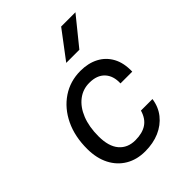

<svg xmlns="http://www.w3.org/2000/svg" viewBox="-228 -925 1055 1055"><g transform="rotate(-45 300.0 -397.0)"><path d="M276.5 9Q211.5 9 163 -19.8Q114.5 -48.5 87.5 -101Q60.5 -153.5 60 -225Q59.5 -322.5 95.2 -397Q131 -471.5 194 -513.8Q257 -556 337 -556Q397.5 -556 442.8 -532.2Q488 -508.5 512.8 -463Q537.5 -417.5 535.5 -351.5H444Q446.5 -408.5 415.5 -441.8Q384.5 -475 326 -475Q275.5 -475.5 236.2 -445.2Q197 -415 175 -360.2Q153 -305.5 153 -231.5Q153 -153 187.2 -112.8Q221.5 -72.5 281.5 -72.5Q336 -72.5 370 -95.2Q404 -118 418 -166.5H507.5Q500 -112.5 468.5 -73Q437 -33.5 387.8 -12.2Q338.5 9 276.5 9ZM313 -642 434.5 -803H545.5L415 -642Z"/></g></svg>

Font: Spline Sans Mono
Style: Italic
Weight: 400
Italic angle: -4°
Monospace: yes
Designer: Eben Sorkin, Mirko Velimirovic
Foundry: Sorkin Type
Version: Version 1.004